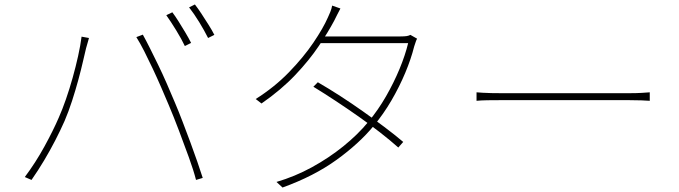

<svg xmlns="http://www.w3.org/2000/svg" viewBox="-20 -816 3040 859"><path d="M751 -761Q764 -744 779 -720Q794 -696 809 -671Q824 -646 835 -624L807 -610Q793 -640 768.5 -680Q744 -720 724 -748ZM852 -796Q866 -778 882 -753.5Q898 -729 913.5 -704.5Q929 -680 939 -660L911 -646Q894 -680 871 -717.5Q848 -755 826 -783ZM243 -290Q259 -326 275 -372Q291 -418 305 -468Q319 -518 329.5 -565.5Q340 -613 345 -652L378 -646Q376 -638 374 -631.5Q372 -625 370 -617.5Q368 -610 365 -600Q360 -580 351.5 -542.5Q343 -505 330.5 -459Q318 -413 302.5 -365Q287 -317 269 -275Q250 -232 227 -187.5Q204 -143 177.5 -98.5Q151 -54 121 -11L91 -24Q139 -88 178.5 -160Q218 -232 243 -290ZM735 -346Q719 -384 701 -425.5Q683 -467 663.5 -508.5Q644 -550 625.5 -586.5Q607 -623 590 -650L619 -661Q633 -636 650.5 -601Q668 -566 687.5 -526Q707 -486 726 -442.5Q745 -399 763 -356Q780 -316 797.5 -270Q815 -224 832 -178.5Q849 -133 863 -92Q877 -51 887 -20L857 -11Q846 -54 825 -112Q804 -170 780.5 -232Q757 -294 735 -346Z M1402 -448Q1452 -419 1503 -386Q1554 -353 1603.5 -318Q1653 -283 1699 -248.5Q1745 -214 1784 -181L1762 -156Q1726 -188 1680.5 -223.5Q1635 -259 1584.5 -294.5Q1534 -330 1482.5 -364Q1431 -398 1382 -428ZM1846 -643Q1842 -636 1838.5 -624.5Q1835 -613 1833 -608Q1819 -552 1793 -490Q1767 -428 1731.5 -367Q1696 -306 1652 -253Q1587 -174 1486 -101Q1385 -28 1244 23L1217 -2Q1299 -26 1375 -67.5Q1451 -109 1516 -161.5Q1581 -214 1628 -271Q1672 -324 1707 -385Q1742 -446 1767.5 -507.5Q1793 -569 1806 -623H1403L1421 -653H1772Q1789 -653 1799 -654.5Q1809 -656 1816 -660ZM1503 -778Q1496 -765 1488.5 -750Q1481 -735 1475 -723Q1449 -674 1406.5 -610.5Q1364 -547 1301 -480.5Q1238 -414 1150 -353L1124 -373Q1208 -426 1273 -493Q1338 -560 1382 -625Q1426 -690 1447 -738Q1451 -746 1457.5 -762Q1464 -778 1466 -791Z M2112 -403Q2124 -402 2140 -401Q2156 -400 2178 -399.5Q2200 -399 2230 -399Q2236 -399 2266.5 -399Q2297 -399 2343 -399Q2389 -399 2443.5 -399Q2498 -399 2553.5 -399Q2609 -399 2658 -399Q2707 -399 2741.5 -399Q2776 -399 2789 -399Q2829 -399 2851.5 -400.5Q2874 -402 2887 -403V-365Q2874 -366 2849.5 -367Q2825 -368 2790 -368Q2777 -368 2742 -368Q2707 -368 2658.5 -368Q2610 -368 2554.5 -368Q2499 -368 2444.5 -368Q2390 -368 2344 -368Q2298 -368 2267.5 -368Q2237 -368 2230 -368Q2190 -368 2160.5 -367.5Q2131 -367 2112 -365Z"/></svg>

Font: Noto Sans TC Thin
Style: Regular
Weight: 100
Designer: Ryoko NISHIZUKA 西塚涼子 (kana, bopomofo & ideographs); Paul D. Hunt (Latin, Greek & Cyrillic); Sandoll Communications 산돌커뮤니
Foundry: Adobe
Version: Version 2.004-H2;hotconv 1.0.118;makeotfexe 2.5.65603